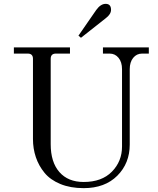

<svg xmlns="http://www.w3.org/2000/svg" viewBox="-20 -958 820 996"><path d="M528 -938Q556 -938 556 -907Q556 -884 528 -863L400 -762L387 -773L479 -906Q502 -938 528 -938ZM414 18Q345 18 293 -3.5Q241 -25 211 -61.5Q181 -98 166 -142.5Q151 -187 151 -237V-653Q151 -680 124 -680H52V-712H343V-680H270Q243 -680 243 -653V-210Q243 -117 288 -65.5Q333 -14 414 -14Q508 -14 560.5 -67.5Q613 -121 613 -198V-599Q613 -636 595 -658Q577 -680 549 -680H514V-712H752V-680H717Q689 -680 671 -658Q653 -636 653 -599V-208Q653 -111 588.5 -46.5Q524 18 414 18Z"/></svg>

Font: Old Standard TT
Style: Regular
Weight: 400
Designer: Alexey Kryukov <alexios@thessalonica.org.ru>
Version: Version 2.2